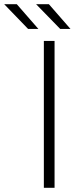

<svg xmlns="http://www.w3.org/2000/svg" viewBox="-87 -895 402 915"><path d="M122 0V-700H173V0ZM200 -757 85 -875H146L249 -757ZM47 -757 -67 -875H-7L96 -757Z"/></svg>

Font: Montserrat Z Light
Style: Regular
Weight: 300
Designer: Julieta Ulanovsky
Foundry: Julieta Ulanovsky
Version: Version 8.000